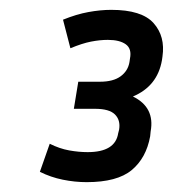

<svg xmlns="http://www.w3.org/2000/svg" viewBox="-20 -810 351 390"><path d="M285 -533Q277 -489 247.5 -464.5Q218 -440 156 -440Q132 -440 107.5 -445Q83 -450 61 -461L81 -518Q101 -508 120.5 -504.5Q140 -501 158 -501Q214 -501 220 -539L222 -547Q225 -566 213.5 -577.5Q202 -589 173 -589H130L139 -644H183Q210 -644 225 -655Q240 -666 243 -684L244 -691Q248 -711 235.5 -720Q223 -729 199 -729Q183 -729 165 -725.5Q147 -722 123 -712L108 -770Q135 -781 159.5 -785.5Q184 -790 206 -790Q268 -790 292 -763Q316 -736 310 -695L309 -688Q300 -635 250 -614Q295 -592 286 -543Z"/></svg>

Font: Inria Sans
Style: Italic
Weight: 400
Italic angle: -10°
Designer: Black Foundry Team
Foundry: Black Foundry
Version: Version 1.2; ttfautohint (v1.8.3)